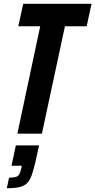

<svg xmlns="http://www.w3.org/2000/svg" viewBox="-20 -708 505 1017"><path d="M72 0 193 -569H77L103 -688H465L439 -569H324L202 0ZM16 289 28 233Q51 233 63 229.5Q75 226 81 217Q87 208 91 190L96 170H41L64 62H187L169 144Q159 188 149 217Q139 246 124 261.5Q109 277 83 283Q57 289 16 289Z"/></svg>

Font: Saira Condensed
Style: Bold Italic
Weight: 700
Width: 3
Italic angle: -12°
Designer: Hector Gatti with collaboration of the Omnibus-Type team
Foundry: Omnibus-Type
Version: Version 1.101